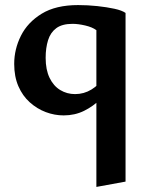

<svg xmlns="http://www.w3.org/2000/svg" viewBox="-20 -448 578 757"><path d="M288 -428Q326 -428 363.5 -424Q401 -420 431 -413.5Q461 -407 475 -397L360 -329Q344 -341 316 -347.5Q288 -354 266 -354Q225 -354 202 -337Q179 -320 169.5 -289.5Q160 -259 160 -220Q160 -173 175.5 -141Q191 -109 217.5 -93Q244 -77 276 -77Q311 -77 340.5 -95Q370 -113 391 -144L427 -119Q406 -87 377 -58Q348 -29 311.5 -11Q275 7 231 7Q195 7 160.5 -6Q126 -19 97.5 -44.5Q69 -70 52.5 -108Q36 -146 36 -196Q36 -254 62.5 -307Q89 -360 144.5 -394Q200 -428 288 -428ZM475 -397V268L360 289V-329Z"/></svg>

Font: Ysabeau Office
Style: Bold
Weight: 700
Designer: Christian Thalmann (Catharsis Fonts)
Version: Version 2.001;gftools[0.9.30]; featfreeze: tnum,lnum,ss02